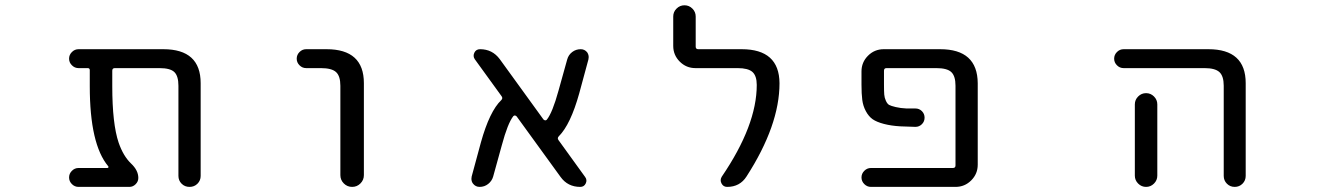

<svg xmlns="http://www.w3.org/2000/svg" viewBox="-20 -735 5040 734"><path d="M747.1 -62.5Q747.1 -44.9 734.9 -32.7Q722.7 -20.5 704.6 -20.5Q686.5 -20.5 674.3 -32.7Q662.1 -44.9 662.1 -62.5V-407.2Q662.1 -444.3 646.5 -459.5Q630.9 -474.6 589.8 -474.6H418.9Q409.2 -474.6 409.2 -464.8V-405.3Q409.2 -261.7 433.6 -189.5Q451.2 -138.7 480.5 -110.4Q508.8 -84 508.8 -54.7Q508.8 -41 498.5 -30.8Q488.3 -20.5 474.6 -20.5H280.3Q265.6 -20.5 254.9 -31.2Q244.1 -42 244.1 -56.6Q244.1 -71.3 254.9 -82Q265.6 -92.8 280.3 -92.8H390.6Q393.6 -92.8 394.5 -95.2Q395.5 -97.7 393.6 -99.6Q323.2 -183.6 323.2 -405.3V-466.8Q323.2 -474.6 315.4 -474.6H280.3Q265.6 -474.6 254.9 -485.4Q244.1 -496.1 244.1 -510.7Q244.1 -525.4 254.9 -536.1Q265.6 -546.9 280.3 -546.9H604.5Q747.1 -546.9 747.1 -417Z M1150.4 -474.6Q1135.7 -474.6 1125 -485.4Q1114.3 -496.1 1114.3 -510.7Q1114.3 -525.4 1125 -536.1Q1135.7 -546.9 1150.4 -546.9H1228.5Q1371.1 -546.9 1371.1 -417V-65.4Q1371.1 -46.9 1357.9 -33.7Q1344.7 -20.5 1326.2 -20.5Q1307.6 -20.5 1294.4 -33.7Q1281.2 -46.9 1281.2 -65.4V-407.2Q1281.2 -444.3 1264.6 -459.5Q1248 -474.6 1207 -474.6Z M2216.8 -58.6Q2225.6 -46.9 2219.2 -33.7Q2212.9 -20.5 2198.2 -20.5Q2150.4 -20.5 2123 -58.6L1955.1 -290Q1952.1 -293 1948.7 -293.5Q1945.3 -293.9 1942.4 -291Q1920.9 -263.7 1898.4 -179.7L1865.2 -59.6Q1860.4 -43 1846.2 -31.7Q1832 -20.5 1813.5 -20.5Q1797.9 -20.5 1788.1 -33.2Q1782.2 -41 1782.2 -51.8Q1782.2 -55.7 1783.2 -60.5L1818.4 -190.4Q1851.6 -309.6 1896.5 -352.5Q1903.3 -359.4 1897.5 -367.2L1794.9 -508.8Q1787.1 -520.5 1793.5 -533.7Q1799.8 -546.9 1815.4 -546.9Q1862.3 -546.9 1890.6 -508.8L2057.6 -278.3Q2060.5 -275.4 2064 -274.9Q2067.4 -274.4 2070.3 -277.3Q2091.8 -303.7 2115.2 -388.7L2148.4 -507.8Q2153.3 -525.4 2167.5 -536.1Q2181.6 -546.9 2200.2 -546.9Q2214.8 -546.9 2224.6 -535.2Q2230.5 -526.4 2230.5 -516.6Q2230.5 -512.7 2229.5 -507.8L2194.3 -377.9Q2161.1 -258.8 2116.2 -213.9Q2109.4 -207 2115.2 -199.2Z M2815.4 -546.9Q2959 -546.9 2960 -417Q2960 -255.9 2834 -60.5Q2808.6 -20.5 2759.8 -20.5Q2745.1 -20.5 2738.3 -33.7Q2731.4 -46.9 2739.3 -59.6Q2873 -255.9 2873 -410.2Q2873 -445.3 2856.4 -460Q2839.8 -474.6 2799.8 -474.6H2638.7Q2603.5 -474.6 2578.6 -499.5Q2553.7 -524.4 2553.7 -559.6V-671.9Q2553.7 -689.5 2566.4 -702.1Q2579.1 -714.8 2596.7 -714.8Q2614.3 -714.8 2627 -702.1Q2639.6 -689.5 2639.6 -671.9V-556.6Q2639.6 -546.9 2649.4 -546.9Z M3574.2 -546.9Q3716.8 -546.9 3717.8 -417V-105.5Q3717.8 -70.3 3692.9 -45.4Q3668 -20.5 3632.8 -20.5H3309.6Q3294.9 -20.5 3284.2 -31.2Q3273.4 -42 3273.4 -56.6Q3273.4 -71.3 3284.2 -82Q3294.9 -92.8 3309.6 -92.8H3623Q3632.8 -92.8 3632.8 -102.5V-407.2Q3632.8 -444.3 3616.7 -459.5Q3600.6 -474.6 3559.6 -474.6H3369.1Q3359.4 -474.6 3359.4 -464.8V-412.1Q3359.4 -385.7 3360.4 -373.5Q3361.3 -361.3 3366.7 -349.6Q3372.1 -337.9 3378.9 -334Q3385.7 -330.1 3404.3 -325.7Q3422.9 -321.3 3445.3 -320.3Q3458 -320.3 3479.5 -320.3Q3494.1 -320.3 3504.4 -310.1Q3514.6 -299.8 3514.6 -285.2Q3514.6 -270.5 3504.4 -260.3Q3494.1 -250 3479.5 -250Q3445.3 -251 3421.9 -252Q3387.7 -253.9 3359.4 -261.2Q3331.1 -268.6 3315.9 -279.3Q3300.8 -290 3290 -310.1Q3279.3 -330.1 3276.4 -353Q3273.4 -376 3273.4 -412.1V-461.9Q3273.4 -497.1 3298.3 -522Q3323.2 -546.9 3358.4 -546.9Z M4275.4 -474.6Q4260.7 -474.6 4250 -485.4Q4239.3 -496.1 4239.3 -510.7Q4239.3 -525.4 4250 -536.1Q4260.7 -546.9 4275.4 -546.9H4599.6Q4742.2 -546.9 4742.2 -417V-62.5Q4742.2 -44.9 4730 -32.7Q4717.8 -20.5 4700.2 -20.5Q4682.6 -20.5 4670.4 -32.7Q4658.2 -44.9 4658.2 -62.5V-407.2Q4658.2 -444.3 4641.6 -459.5Q4625 -474.6 4585 -474.6ZM4404.3 -335.9V-99.6V-63.5Q4404.3 -45.9 4391.6 -33.2Q4378.9 -20.5 4361.3 -20.5Q4343.8 -20.5 4331.1 -33.2Q4318.4 -45.9 4318.4 -63.5V-99.6V-335.9Q4318.4 -353.5 4331.1 -366.2Q4343.8 -378.9 4361.3 -378.9Q4378.9 -378.9 4391.6 -366.2Q4404.3 -353.5 4404.3 -335.9Z"/></svg>

Font: Rounded-X Mgen+ 2m regular
Style: Regular
Weight: 400
Designer: [Source Han Sans]
Ryoko NISHIZUKA  (kana & ideographs); Paul D. Hunt (Latin, Greek & Cyrillic); Wenlong ZHANG  (bopomofo
Version: Version 1.059.20150602